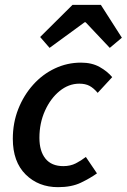

<svg xmlns="http://www.w3.org/2000/svg" viewBox="-20 -762 524 794"><path d="M220 12Q139 12 86 -40.5Q33 -93 33 -188Q33 -254 55.5 -311Q78 -368 117 -411.5Q156 -455 207 -479Q258 -503 315 -503Q360 -503 392 -485Q424 -467 444 -443L384 -378Q367 -398 350 -407Q333 -416 308 -416Q264 -416 226.5 -385.5Q189 -355 166 -304Q143 -253 143 -192Q143 -137 168 -106Q193 -75 242 -75Q271 -75 293.5 -86.5Q316 -98 335 -113L381 -45Q353 -25 314.5 -6.5Q276 12 220 12ZM185 -564 146 -609 280 -742H397L484 -606L434 -564L334 -670H330Z"/></svg>

Font: Source Sans Pro SemiBold
Style: Italic
Weight: 600
Italic angle: -11°
Designer: Paul D. Hunt
Foundry: Adobe Systems Incorporated
Version: Version 1.095;hotconv 1.0.109;makeotfexe 2.5.65596